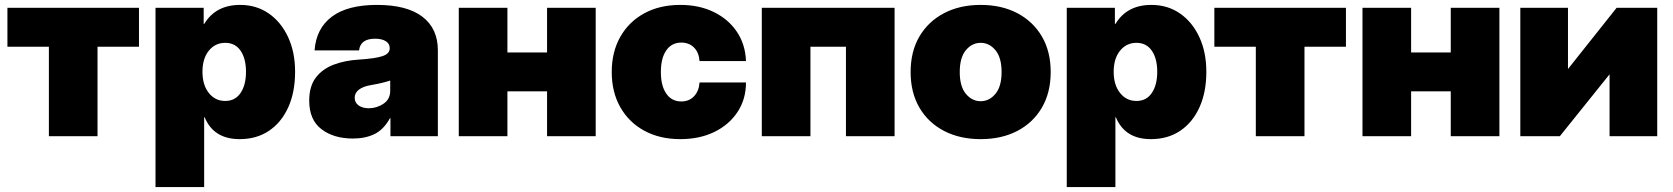

<svg xmlns="http://www.w3.org/2000/svg" viewBox="-20 -547 6717 771"><path d="M176.3 0V-359.4H9.8V-515.6H538.1V-359.4H371.6V0Z M604.5 204.1V-515.6H797.9V-451.2H800.3Q846.2 -527.3 944.3 -527.3Q1009.3 -527.3 1058.8 -493.2Q1108.4 -459 1136.7 -398.4Q1165 -337.9 1165 -258.8Q1165 -176.8 1137.5 -116Q1109.9 -55.2 1060.1 -21.7Q1010.3 11.7 942.4 11.7Q837.9 11.7 801.8 -76.2H799.8V204.1ZM884.3 -141.6Q924.3 -141.6 946 -173.6Q967.8 -205.6 967.8 -258.8Q967.8 -312 946 -343.5Q924.3 -375 884.3 -375Q844.2 -375 818.6 -343.5Q793 -312 793 -258.8Q793 -205.6 818.6 -173.6Q844.2 -141.6 884.3 -141.6Z M1397.5 9.3Q1319.8 9.3 1270.8 -28.3Q1221.7 -65.9 1221.7 -142.6Q1221.7 -200.2 1248 -235.1Q1274.4 -270 1319.3 -287.1Q1364.3 -304.2 1419.9 -307.6Q1488.3 -312 1516.6 -321.8Q1544.9 -331.5 1544.9 -352.5V-354.5Q1544.9 -371.6 1529.1 -381.6Q1513.2 -391.6 1486.3 -391.6Q1427.2 -391.6 1421.9 -344.7H1243.2Q1249.5 -432.6 1312.5 -480Q1375.5 -527.3 1494.1 -527.3Q1613.8 -527.3 1676 -480Q1738.3 -432.6 1738.3 -344.7V0H1547.9V-72.3H1545.9Q1520.5 -26.4 1483.6 -8.5Q1446.8 9.3 1397.5 9.3ZM1460.9 -112.3Q1492.7 -112.3 1519.8 -130.4Q1546.9 -148.4 1546.9 -182.6V-223.6Q1519 -213.9 1468.8 -205.1Q1439 -200.2 1421.6 -187.3Q1404.3 -174.3 1404.3 -154.3Q1404.3 -134.8 1420.2 -123.5Q1436 -112.3 1460.9 -112.3Z M2017.6 -515.6V-336.4H2176.8V-515.6H2372.1V0H2176.8V-180.2H2017.6V0H1822.3V-515.6Z M2711.9 11.7Q2629.4 11.7 2567.4 -22Q2505.4 -55.7 2470.9 -116.5Q2436.5 -177.2 2436.5 -257.8Q2436.5 -338.4 2470.9 -399.2Q2505.4 -460 2567.4 -493.7Q2629.4 -527.3 2711.9 -527.3Q2787.6 -527.3 2846.2 -498.8Q2904.8 -470.2 2939 -419.4Q2973.1 -368.7 2975.6 -301.8H2789.1Q2786.6 -336.4 2766.8 -356.2Q2747.1 -376 2715.8 -376Q2677.2 -376 2655.5 -344.7Q2633.8 -313.5 2633.8 -257.8Q2633.8 -202.6 2655.5 -171.1Q2677.2 -139.6 2715.8 -139.6Q2747.1 -139.6 2766.8 -160.2Q2786.6 -180.7 2789.1 -215.8H2975.6Q2975.6 -148.9 2941.9 -97.7Q2908.2 -46.4 2848.9 -17.3Q2789.6 11.7 2711.9 11.7Z M3572.3 -515.6V0H3377V-359.4H3234.4V0H3039.1V-515.6Z M3918 11.7Q3834.5 11.7 3771 -21.2Q3707.5 -54.2 3672.1 -114.7Q3636.7 -175.3 3636.7 -257.8Q3636.7 -340.3 3672.1 -400.6Q3707.5 -460.9 3771 -494.1Q3834.5 -527.3 3918 -527.3Q4002 -527.3 4065.2 -494.1Q4128.4 -460.9 4163.8 -400.6Q4199.2 -340.3 4199.2 -257.8Q4199.2 -175.3 4163.8 -114.7Q4128.4 -54.2 4065.2 -21.2Q4002 11.7 3918 11.7ZM3918 -140.6Q3952.6 -140.6 3977.3 -170.2Q4002 -199.7 4002 -257.8Q4002 -315.9 3977.3 -345.5Q3952.6 -375 3918 -375Q3883.3 -375 3858.6 -345.5Q3834 -315.9 3834 -257.8Q3834 -199.7 3858.6 -170.2Q3883.3 -140.6 3918 -140.6Z M4263.7 204.1V-515.6H4457V-451.2H4459.5Q4505.4 -527.3 4603.5 -527.3Q4668.5 -527.3 4718 -493.2Q4767.6 -459 4795.9 -398.4Q4824.2 -337.9 4824.2 -258.8Q4824.2 -176.8 4796.6 -116Q4769 -55.2 4719.2 -21.7Q4669.4 11.7 4601.6 11.7Q4497.1 11.7 4460.9 -76.2H4459V204.1ZM4543.5 -141.6Q4583.5 -141.6 4605.2 -173.6Q4627 -205.6 4627 -258.8Q4627 -312 4605.2 -343.5Q4583.5 -375 4543.5 -375Q4503.4 -375 4477.8 -343.5Q4452.1 -312 4452.1 -258.8Q4452.1 -205.6 4477.8 -173.6Q4503.4 -141.6 4543.5 -141.6Z M5022.9 0V-359.4H4856.4V-515.6H5384.8V-359.4H5218.3V0Z M5646.5 -515.6V-336.4H5805.7V-515.6H6001V0H5805.7V-180.2H5646.5V0H5451.2V-515.6Z M6634.8 0H6443.4V-248H6442.9L6243.7 0H6085V-515.6H6276.4V-270.5H6276.9L6471.7 -515.6H6634.8Z"/></svg>

Font: Inter Display Black
Style: Regular
Weight: 900
Designer: Rasmus Andersson
Foundry: rsms
Version: Version 4.000;git-a52131595